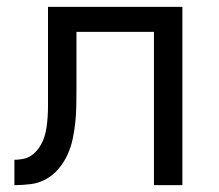

<svg xmlns="http://www.w3.org/2000/svg" viewBox="-20 -540 640 560"><path d="M22 0V-74Q37 -74 51.5 -77.5Q66 -81 77.5 -91Q89 -101 97 -114Q105 -127 109.5 -141Q114 -155 116 -170Q118 -185 119 -200Q120 -215 120 -230Q120 -245 120 -260Q120 -265 120 -270.5Q120 -276 120 -281V-520H512V0H429V-447H203V-279Q203 -279 203 -278.5Q203 -278 203 -278V-277Q203 -254 202.5 -230Q202 -206 199.5 -182Q197 -158 192 -134.5Q187 -111 177 -89Q167 -67 151.5 -48.5Q136 -30 115 -18Q94 -6 70 -3Q46 0 22 0Z"/></svg>

Font: Iosevka SS04 Extended
Style: Regular
Weight: 400
Width: 7
Monospace: yes
Designer: Belleve Invis
Foundry: Belleve Invis
Version: Version 19.0.0; ttfautohint (v1.8.4)